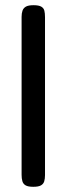

<svg xmlns="http://www.w3.org/2000/svg" viewBox="-20 -708 257 738"><path d="M108 10Q88 10 78.5 4.5Q69 -1 66 -11.5Q63 -22 63 -36V-643Q63 -657 66.5 -667Q70 -677 79.5 -682.5Q89 -688 109 -688Q129 -688 138.5 -682.5Q148 -677 150.5 -667Q153 -657 153 -642V-35Q153 -21 150 -11Q147 -1 137.5 4.5Q128 10 108 10Z"/></svg>

Font: Fredoka Light
Style: Regular
Weight: 400
Version: Version 2.001